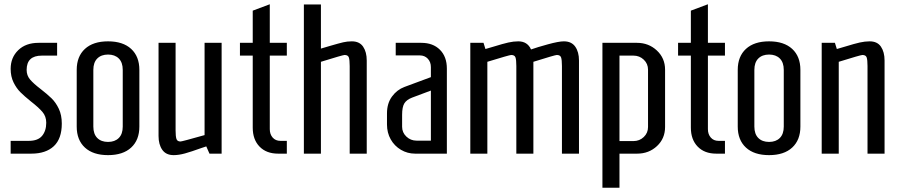

<svg xmlns="http://www.w3.org/2000/svg" viewBox="-20 -721 4222 901"><path d="M30 -60H115Q158 -60 177.5 -83.5Q197 -107 197 -145Q197 -175 179 -196Q161 -217 125 -245Q94 -270 75.5 -288.5Q57 -307 43.5 -334.5Q30 -362 30 -398Q30 -451 65.5 -485.5Q101 -520 161 -520H248V-460H176Q105 -460 105 -393Q105 -367 121 -348Q137 -329 171 -303Q202 -279 222 -259.5Q242 -240 256 -210.5Q270 -181 270 -141Q270 -70 232.5 -35Q195 0 127 0H30Z M340 -127V-393Q340 -456 378.5 -491.5Q417 -527 487 -527Q557 -527 595.5 -491.5Q634 -456 634 -393V-127Q634 -64 595.5 -28.5Q557 7 487 7Q417 7 378.5 -28.5Q340 -64 340 -127ZM556 -127V-393Q556 -428 537.5 -446.5Q519 -465 487 -465Q455 -465 436.5 -446.5Q418 -428 418 -393V-127Q418 -92 436.5 -73.5Q455 -55 487 -55Q519 -55 537.5 -73.5Q556 -92 556 -127Z M724 -83V-520H804V-109Q804 -81 808 -69Q812 -57 827 -57Q834 -57 940 -87V-520H1020V0H963L948 -34Q932 -28 924 -26Q877 -9 848 -1Q819 7 795 7Q759 7 741.5 -18Q724 -43 724 -83Z M1166 -122V-460H1106V-520H1166V-671L1246 -701V-520H1326V-460H1246V-115Q1246 -91 1259.5 -75.5Q1273 -60 1296 -60H1326V0H1285Q1230 0 1198 -33Q1166 -66 1166 -122Z M1406 -700H1486V-493L1530 -506Q1571 -518 1590.5 -522.5Q1610 -527 1631 -527Q1667 -527 1684 -502Q1701 -477 1701 -437V0H1621V-411Q1621 -440 1617 -451.5Q1613 -463 1597 -463Q1589 -463 1486 -431V0H1406Z M1796 -137V-189Q1796 -236 1819.5 -268Q1843 -300 1878 -313L2002 -359V-406Q2002 -430 1987.5 -445.5Q1973 -461 1950 -461H1837V-520H1957Q2012 -520 2044.5 -487.5Q2077 -455 2077 -399V0H1928Q1892 0 1861.5 -18Q1831 -36 1813.5 -67Q1796 -98 1796 -137ZM2002 -61V-296L1914 -263Q1888 -253 1877.5 -236Q1867 -219 1867 -182V-126Q1867 -99 1887 -80Q1907 -61 1935 -61Z M2187 -520H2249L2258 -491L2299 -503Q2341 -516 2365.5 -521.5Q2390 -527 2412 -527Q2455 -527 2472 -489Q2500 -499 2551 -513Q2602 -527 2626 -527Q2662 -527 2679.5 -502Q2697 -477 2697 -437V0H2617V-411Q2617 -440 2613 -451.5Q2609 -463 2593 -463Q2585 -463 2483 -431V0H2403V-411Q2403 -440 2399 -451.5Q2395 -463 2379 -463Q2371 -463 2267 -431V0H2187Z M2807 -520H2969Q3024 -520 3062.5 -484Q3101 -448 3101 -394V-125Q3101 -71 3063 -35.5Q3025 0 2970 0H2887V160H2807ZM2953 -59Q2981 -59 3001 -78Q3021 -97 3021 -125V-394Q3021 -422 3001 -441Q2981 -460 2953 -460H2887V-59Z M3222 -122V-460H3162V-520H3222V-671L3302 -701V-520H3382V-460H3302V-115Q3302 -91 3315.5 -75.5Q3329 -60 3352 -60H3382V0H3341Q3286 0 3254 -33Q3222 -66 3222 -122Z M3442 -127V-393Q3442 -456 3480.5 -491.5Q3519 -527 3589 -527Q3659 -527 3697.5 -491.5Q3736 -456 3736 -393V-127Q3736 -64 3697.5 -28.5Q3659 7 3589 7Q3519 7 3480.5 -28.5Q3442 -64 3442 -127ZM3658 -127V-393Q3658 -428 3639.5 -446.5Q3621 -465 3589 -465Q3557 -465 3538.5 -446.5Q3520 -428 3520 -393V-127Q3520 -92 3538.5 -73.5Q3557 -55 3589 -55Q3621 -55 3639.5 -73.5Q3658 -92 3658 -127Z M3836 -520H3898L3907 -491L3948 -503Q3990 -516 4014.5 -521.5Q4039 -527 4061 -527Q4097 -527 4114 -502Q4131 -477 4131 -437V0H4051V-411Q4051 -440 4047 -451.5Q4043 -463 4027 -463Q4019 -463 3916 -431V0H3836Z"/></svg>

Font: Homenaje
Style: Regular
Weight: 400
Designer: Constanza Artigas Preller, Agustina Mingote
Foundry: Constanza Artigas Preller, Agustina Mingote
Version: Version 1.100